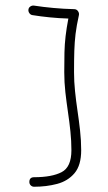

<svg xmlns="http://www.w3.org/2000/svg" viewBox="-20 -694 399 709"><path d="M85 -658.7Q85.9 -666 92.3 -670.2Q98.6 -674.3 105.5 -673.3Q139.6 -668 177.5 -664.6Q215.3 -661.1 253.9 -660.2Q262.7 -660.2 267.8 -653.1Q272.9 -646 271.5 -638.7Q262.7 -599.1 259 -568.6Q255.4 -538.1 254.4 -505.6Q253.4 -473.1 253.4 -427.2Q253.4 -392.6 257.1 -357.2Q260.7 -321.8 266.1 -285.6Q271.5 -249.5 275.6 -212.4Q279.8 -175.3 279.8 -139.2Q279.8 -83.5 255.1 -54.4Q230.5 -25.4 190.9 -14.9Q151.4 -4.4 106 -4.4Q98.6 -4.4 93.5 -9.5Q88.4 -14.6 88.4 -22Q88.4 -39.6 106 -39.6Q171.4 -39.6 207.5 -58.3Q243.7 -77.1 243.7 -139.2Q243.7 -173.3 240 -208.7Q236.3 -244.1 231 -279.8Q225.6 -316.4 221.4 -353.3Q217.3 -390.1 217.3 -427.2Q217.3 -469.2 218 -500.2Q218.8 -531.2 222.2 -560.5Q225.6 -589.8 232.4 -625.5Q198.2 -626.5 164.1 -629.9Q129.9 -633.3 99.6 -638.2Q92.8 -639.2 88.4 -645.5Q84 -651.9 85 -658.7Z"/></svg>

Font: Mikhak ExtraLight
Style: Regular
Weight: 200
Designer: Amin Abedi
Version: Version 3.3